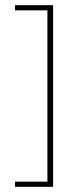

<svg xmlns="http://www.w3.org/2000/svg" viewBox="-20 -721 265 741"><path d="M38 -20H163V-681H38V-701H185V0H38Z"/></svg>

Font: Bebas Neue Light
Style: Regular
Weight: 300
Designer: Ryoichi Tsunekawa
Foundry: Ryoichi Tsunekawa
Version: Version 001.003; ttfautohint (v1.5.65-e2d9)